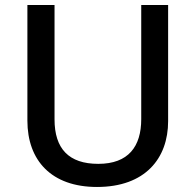

<svg xmlns="http://www.w3.org/2000/svg" viewBox="-20 -734 778 764"><path d="M649 -252V-714H542V-260C542 -151 491 -82 371 -82C254 -82 197 -142 197 -259V-714H89V-254C89 -95 185 10 366 10C558 10 649 -104 649 -252Z"/></svg>

Font: Noto Sans Bamum Medium
Style: Regular
Weight: 500
Designer: Monotype Design Team
Foundry: Monotype Imaging Inc.
Version: Version 2.002